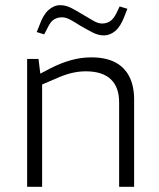

<svg xmlns="http://www.w3.org/2000/svg" viewBox="-20 -723 615 743"><path d="M85 0V-495H129L136 -438L176 -459Q215 -479 254 -490Q293 -501 333 -501Q389 -501 425.5 -482Q462 -463 480.5 -426.5Q499 -390 499 -338V0H441V-327Q441 -386 408.5 -416.5Q376 -447 312 -447Q284 -447 255.5 -440Q227 -433 192 -417L143 -396V0ZM151 -590 122 -599 133 -626Q147 -666 168 -684.5Q189 -703 213 -703Q235 -703 257 -691.5Q279 -680 305 -664Q325 -652 342.5 -642Q360 -632 375 -632Q392 -632 405.5 -640.5Q419 -649 430 -671L443 -698L473 -689L462 -661Q447 -621 426.5 -603.5Q406 -586 382 -586Q360 -586 338 -597.5Q316 -609 290 -624Q270 -637 252.5 -646.5Q235 -656 220 -656Q203 -656 189.5 -648Q176 -640 165 -617Z"/></svg>

Font: REM ExtraLight
Style: Regular
Weight: 250
Designer: Octavio Pardo
Foundry: Ashler Design
Version: Version 1.005;gftools[0.9.28]